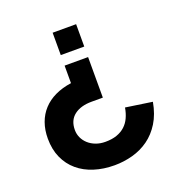

<svg xmlns="http://www.w3.org/2000/svg" viewBox="-131 -657 925 968"><g transform="rotate(-20 331.0 -172.5)"><path d="M50 -46Q50 -93 63.8 -131Q77.5 -169 103.8 -197.5Q130 -226 168.3 -244.3Q206.5 -262.5 255.5 -269.5V-363.5H381.5V-146H321.5Q262.5 -146 227.8 -119.3Q193 -92.5 193 -40.5Q193 -18.5 202 1Q211 20.5 227.5 35.5Q244 50.5 267 59.2Q290 68 318.5 68Q354 68 380 58.7Q406 49.5 424.3 32.7Q442.5 16 453.5 -7.8Q464.5 -31.5 469.5 -61L611.5 -40Q600 23.5 572.3 68.2Q544.5 113 505.5 141Q466.5 169 419 182Q371.5 195 321.5 195Q262.5 195 212.8 179.2Q163 163.5 126.8 132.7Q90.5 102 70.3 57Q50 12 50 -46ZM381.5 -540V-420H255.5V-540Z"/></g></svg>

Font: Vela Sans ExtBd
Style: Regular
Weight: 800
Designer: Principal design: Mikhail Sharanda - project Manrope.
Design modification: Ravid Balaliev
Foundry: Mikhail Sharanda
Version: Version 1.001